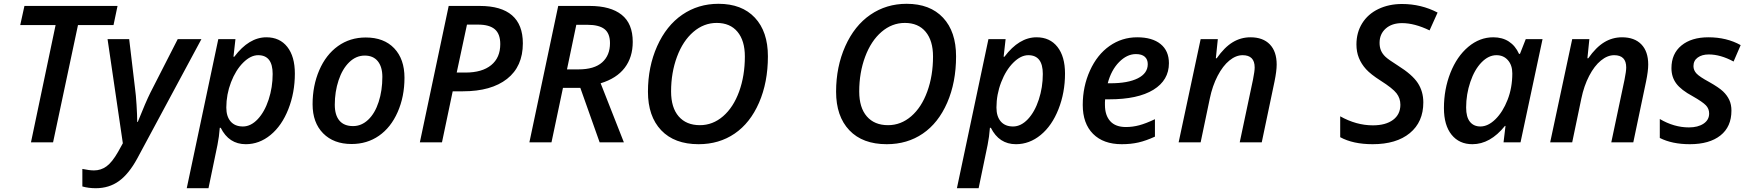

<svg xmlns="http://www.w3.org/2000/svg" viewBox="-20 -745 9151 1005"><path d="M257.8 0H142.1L271 -613.8H85.9L107.9 -713.9H595.2L574.2 -613.8H388.2Z M543 -540H656.2L687 -280.8Q691.4 -250.5 694.8 -195.6Q698.2 -140.6 698.2 -106.9H701.2Q743.2 -211.9 767.1 -259.8L910.2 -540H1034.2L698.2 85Q654.3 165.5 602.5 202.9Q550.8 240.2 481 240.2Q443.8 240.2 411.1 231V139.2Q447.8 147 472.2 147Q508.3 147 537.6 125.7Q566.9 104.5 598.1 49.8L623 4.9Z M1266.6 9.8Q1178.2 9.8 1135.3 -76.2H1130.4Q1127 -28.8 1118.2 14.2L1071.3 240.2H957.5L1122.6 -540H1212.4L1202.1 -448.2H1206.5Q1283.2 -549.8 1374.5 -549.8Q1444.3 -549.8 1483.9 -499.5Q1523.4 -449.2 1523.4 -359.9Q1523.4 -260.3 1489.3 -173.6Q1455.1 -86.9 1396.2 -38.6Q1337.4 9.8 1266.6 9.8ZM1331.5 -456.1Q1292 -456.1 1252.9 -417.2Q1213.9 -378.4 1189.2 -314.5Q1164.6 -250.5 1164.6 -182.1Q1164.6 -135.3 1187.3 -109.1Q1210 -83 1251.5 -83Q1293 -83 1329.1 -121.3Q1365.2 -159.7 1386.2 -223.9Q1407.2 -288.1 1407.2 -357.9Q1407.2 -456.1 1331.5 -456.1Z M1981.4 -342.8Q1981.4 -395 1957.5 -424.6Q1933.6 -454.1 1889.2 -454.1Q1843.8 -454.1 1807.9 -419.2Q1772 -384.3 1752.2 -324.5Q1732.4 -264.6 1732.4 -196.8Q1732.4 -142.6 1756.6 -113.8Q1780.8 -85 1828.1 -85Q1872.1 -85 1907.2 -118.2Q1942.4 -151.4 1961.9 -211.2Q1981.4 -271 1981.4 -342.8ZM2097.2 -337.9Q2097.2 -239.3 2061.5 -158.4Q2025.9 -77.6 1963.6 -34.4Q1901.4 8.8 1820.3 8.8Q1726.6 8.8 1671.4 -47.1Q1616.2 -103 1616.2 -199.2Q1616.2 -296.4 1651.1 -377.4Q1686 -458.5 1749 -503.7Q1812 -548.8 1894.5 -548.8Q1989.7 -548.8 2043.5 -492.2Q2097.2 -435.5 2097.2 -337.9Z M2370.6 -365.2H2416.5Q2503.4 -365.2 2551 -404.1Q2598.6 -442.9 2598.6 -514.2Q2598.6 -567.4 2570.1 -591.8Q2541.5 -616.2 2482.4 -616.2H2424.3ZM2716.8 -518.1Q2716.8 -397 2634 -332Q2551.3 -267.1 2403.3 -267.1H2349.6L2293.5 0H2177.7L2328.6 -713.9H2491.7Q2603.5 -713.9 2660.2 -664.8Q2716.8 -615.7 2716.8 -518.1Z M2926.8 -285.2 2866.7 0H2751L2901.9 -713.9H3066.9Q3175.8 -713.9 3233.9 -667.7Q3292 -621.6 3292 -525.9Q3292 -445.3 3249.8 -389.9Q3207.5 -334.5 3124 -309.1L3245.6 0H3118.7L3017.6 -285.2ZM2947.8 -381.8H3007.8Q3090.8 -381.8 3131.8 -418.5Q3172.9 -455.1 3172.9 -519Q3172.9 -570.3 3144 -592.8Q3115.2 -615.2 3054.7 -615.2H2996.6Z M3999.5 -450.2Q3999.5 -314 3953.1 -207.5Q3906.7 -101.1 3825.4 -45.7Q3744.1 9.8 3636.7 9.8Q3510.3 9.8 3440.9 -63.2Q3371.6 -136.2 3371.6 -265.1Q3371.6 -395.5 3419.7 -503.2Q3467.8 -610.8 3551.3 -668Q3634.8 -725.1 3740.7 -725.1Q3863.3 -725.1 3931.4 -652.3Q3999.5 -579.6 3999.5 -450.2ZM3731.4 -625Q3664.1 -625 3609.4 -578.1Q3554.7 -531.2 3523.7 -448Q3492.7 -364.7 3492.7 -266.1Q3492.7 -181.6 3532.5 -135.7Q3572.3 -89.8 3643.6 -89.8Q3710.9 -89.8 3764.9 -136.5Q3818.8 -183.1 3848.9 -265.9Q3878.9 -348.6 3878.9 -449.2Q3878.9 -532.2 3840.3 -578.6Q3801.8 -625 3731.4 -625Z M4984.4 -450.2Q4984.4 -314 4938 -207.5Q4891.6 -101.1 4810.3 -45.7Q4729 9.8 4621.6 9.8Q4495.1 9.8 4425.8 -63.2Q4356.4 -136.2 4356.4 -265.1Q4356.4 -395.5 4404.5 -503.2Q4452.6 -610.8 4536.1 -668Q4619.6 -725.1 4725.6 -725.1Q4848.1 -725.1 4916.3 -652.3Q4984.4 -579.6 4984.4 -450.2ZM4716.3 -625Q4648.9 -625 4594.2 -578.1Q4539.6 -531.2 4508.5 -448Q4477.5 -364.7 4477.5 -266.1Q4477.5 -181.6 4517.3 -135.7Q4557.1 -89.8 4628.4 -89.8Q4695.8 -89.8 4749.8 -136.5Q4803.7 -183.1 4833.7 -265.9Q4863.8 -348.6 4863.8 -449.2Q4863.8 -532.2 4825.2 -578.6Q4786.6 -625 4716.3 -625Z M5297.9 9.8Q5209.5 9.8 5166.5 -76.2H5161.6Q5158.2 -28.8 5149.4 14.2L5102.5 240.2H4988.8L5153.8 -540H5243.7L5233.4 -448.2H5237.8Q5314.5 -549.8 5405.8 -549.8Q5475.6 -549.8 5515.1 -499.5Q5554.7 -449.2 5554.7 -359.9Q5554.7 -260.3 5520.5 -173.6Q5486.3 -86.9 5427.5 -38.6Q5368.7 9.8 5297.9 9.8ZM5362.8 -456.1Q5323.2 -456.1 5284.2 -417.2Q5245.1 -378.4 5220.5 -314.5Q5195.8 -250.5 5195.8 -182.1Q5195.8 -135.3 5218.5 -109.1Q5241.2 -83 5282.7 -83Q5324.2 -83 5360.4 -121.3Q5396.5 -159.7 5417.5 -223.9Q5438.5 -288.1 5438.5 -357.9Q5438.5 -456.1 5362.8 -456.1Z M5925.8 -461.9Q5878.9 -461.9 5837.6 -419.9Q5796.4 -377.9 5778.3 -309.1H5792.5Q5884.3 -309.1 5936 -335.2Q5987.8 -361.3 5987.8 -409.2Q5987.8 -434.1 5972.2 -448Q5956.5 -461.9 5925.8 -461.9ZM5851.6 9.8Q5755.4 9.8 5701.4 -44.4Q5647.5 -98.6 5647.5 -195.8Q5647.5 -292.5 5685.3 -375.7Q5723.1 -459 5787.8 -504.4Q5852.5 -549.8 5932.6 -549.8Q6011.2 -549.8 6054.9 -514.4Q6098.6 -479 6098.6 -414.1Q6098.6 -325.2 6017.3 -275.1Q5936 -225.1 5785.6 -225.1H5764.6L5763.7 -210V-195.8Q5763.7 -141.6 5791.3 -110.8Q5818.8 -80.1 5873.5 -80.1Q5908.7 -80.1 5943.4 -89.4Q5978 -98.6 6025.4 -121.1V-29.8Q5978.5 -8.3 5939.2 0.7Q5899.9 9.8 5851.6 9.8Z M6469.2 0 6538.6 -328.1Q6547.4 -372.1 6547.4 -392.1Q6547.4 -456.1 6484.4 -456.1Q6449.2 -456.1 6415 -428.2Q6380.9 -400.4 6353.5 -347.9Q6326.2 -295.4 6312.5 -229L6264.6 0H6149.4L6264.6 -540H6354.5L6344.2 -439.9H6348.6Q6389.2 -497.6 6432.1 -523.7Q6475.1 -549.8 6525.4 -549.8Q6590.8 -549.8 6626.7 -512.7Q6662.6 -475.6 6662.6 -407.2Q6662.6 -373.5 6651.4 -318.8L6584.5 0Z M7430.2 -209Q7430.2 -106.4 7359.6 -48.3Q7289.1 9.8 7165 9.8Q7062.5 9.8 6995.1 -26.9V-136.2Q7079.6 -88.9 7166 -88.9Q7232.9 -88.9 7271.5 -117.4Q7310.1 -146 7310.1 -196.8Q7310.1 -230.5 7290 -256.6Q7270 -282.7 7206.1 -323.2Q7154.8 -356 7130.4 -382.8Q7106 -409.7 7093 -441.7Q7080.1 -473.6 7080.1 -512.2Q7080.1 -574.7 7110.1 -623Q7140.1 -671.4 7195.1 -697.8Q7250 -724.1 7318.8 -724.1Q7418.9 -724.1 7504.9 -679.2L7462.9 -585.9Q7384.3 -624 7318.8 -624Q7265.6 -624 7233.4 -595.5Q7201.2 -566.9 7201.2 -521Q7201.2 -498 7208.5 -480.7Q7215.8 -463.4 7231.2 -448.5Q7246.6 -433.6 7296.9 -401.9Q7372.6 -354.5 7401.4 -310.3Q7430.2 -266.1 7430.2 -209Z M7687 9.8Q7618.2 9.8 7578.1 -39.8Q7538.1 -89.4 7538.1 -179.2Q7538.1 -277.8 7572 -363.8Q7606 -449.7 7665.5 -499.8Q7725.1 -549.8 7796.4 -549.8Q7843.8 -549.8 7877.9 -527.6Q7912.1 -505.4 7931.2 -462.9H7936L7966.3 -540H8054.2L7939 0H7850.1L7860.4 -85.9H7857.4Q7780.3 9.8 7687 9.8ZM7729 -83Q7769 -83 7807.6 -120.8Q7846.2 -158.7 7871.1 -222.2Q7896 -285.6 7896 -360.8Q7896 -403.8 7873 -429.9Q7850.1 -456.1 7813 -456.1Q7771.5 -456.1 7734.9 -418.5Q7698.2 -380.9 7676.3 -316.2Q7654.3 -251.5 7654.3 -182.1Q7654.3 -132.3 7674.1 -107.7Q7693.8 -83 7729 -83Z M8414.1 0 8483.4 -328.1Q8492.2 -372.1 8492.2 -392.1Q8492.2 -456.1 8429.2 -456.1Q8394 -456.1 8359.9 -428.2Q8325.7 -400.4 8298.3 -347.9Q8271 -295.4 8257.3 -229L8209.5 0H8094.2L8209.5 -540H8299.3L8289.1 -439.9H8293.5Q8334 -497.6 8377 -523.7Q8419.9 -549.8 8470.2 -549.8Q8535.6 -549.8 8571.5 -512.7Q8607.4 -475.6 8607.4 -407.2Q8607.4 -373.5 8596.2 -318.8L8529.3 0Z M9043 -166Q9043 -81.5 8985.4 -35.9Q8927.7 9.8 8825.2 9.8Q8732.4 9.8 8668 -22.9V-122.1Q8742.7 -78.1 8820.3 -78.1Q8867.7 -78.1 8897 -97.7Q8926.3 -117.2 8926.3 -150.9Q8926.3 -175.8 8909.4 -193.6Q8892.6 -211.4 8840.3 -241.2Q8779.3 -273.9 8754.2 -307.9Q8729 -341.8 8729 -388.2Q8729 -463.9 8781.2 -506.8Q8833.5 -549.8 8922.4 -549.8Q9018.1 -549.8 9091.3 -508.8L9054.2 -422.9Q8985.8 -460 8924.3 -460Q8888.7 -460 8866.5 -443.8Q8844.2 -427.7 8844.2 -398.9Q8844.2 -377 8860.4 -359.9Q8876.5 -342.8 8926.3 -315.9Q8977.5 -287.1 8999 -266.6Q9020.5 -246.1 9031.7 -221.9Q9043 -197.8 9043 -166Z"/></svg>

Font: TypoPRO Open Sans
Style: Italic
Weight: 600
Italic angle: -12°
Foundry: Ascender Corporation
Version: Version 1.10